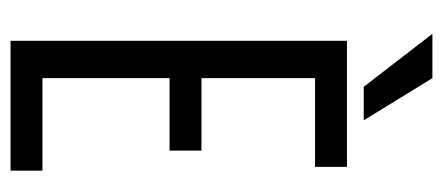

<svg xmlns="http://www.w3.org/2000/svg" viewBox="-252 -568 820 355"><g transform="rotate(90 157.5 -390.0)"><path d="M55 -622H124V0H55ZM258 -353V-294H99V-353ZM288 -622V-563H99V-622ZM295 -59V0H99V-59ZM124 -780 202 -653H140L42 -780Z"/></g></svg>

Font: Teko Variable Light
Style: Regular
Weight: 300
Designer: Manushi Parikh, Jonny Pinhorn
Foundry: Indian Type Foundry
Version: Version 3.000